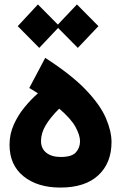

<svg xmlns="http://www.w3.org/2000/svg" viewBox="-20 -828 566 866"><path d="M252 18Q149 18 86 -33Q23 -84 23 -175Q23 -223 42 -265.5Q61 -308 90.5 -344Q120 -380 151 -407Q133 -419 112 -431L184 -567Q302 -491 367 -423Q432 -355 457.5 -295.5Q483 -236 483 -187Q483 -93 423.5 -37.5Q364 18 252 18ZM165 -192Q165 -158 189 -139Q213 -120 254 -120Q304 -120 322.5 -141Q341 -162 341 -191Q341 -218 320.5 -255.5Q300 -293 247 -338Q206 -297 185.5 -262Q165 -227 165 -192ZM157 -612 60 -710 151 -808 241 -717 327 -808 424 -710 331 -612 242 -702Z"/></svg>

Font: Readex Pro SemiBold
Style: Regular
Weight: 600
Designer: Bonnie Shaver-Troup, Thomas Jockin
Foundry: Lexend
Version: Version 1.204; ttfautohint (v1.8.4.7-5d5b)